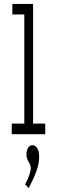

<svg xmlns="http://www.w3.org/2000/svg" viewBox="-20 -685 290 980"><path d="M40 0H211V-54H149V-665H43V-611H104V-54H40ZM127 275C160 209 180 163 180 115C180 71 161 56 145 56C129 56 115 74 115 103C115 136 137 147 137 172C137 194 125 225 108 256Z"/></svg>

Font: Inconsolata UltraCondensed Thin
Style: Regular
Weight: 100
Width: 1
Monospace: yes
Designer: Raph Levien, Cyreal, Brenton Simpson
Foundry: Raph Levien, Cyreal, Google
Version: Version 3.100